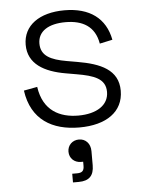

<svg xmlns="http://www.w3.org/2000/svg" viewBox="-53 -543 635 836"><g transform="rotate(-5 264.0 -125.0)"><path d="M281 14C399 14 474 -38 474 -130C474 -222 396 -254 297 -271L251 -279C182 -291 139 -311 139 -365C139 -419 186 -448 260 -448C334 -448 388 -419 401 -342L457 -354C439 -449 370 -500 260 -500C150 -500 79 -449 79 -365C79 -281 149 -242 242 -226L288 -218C364 -205 414 -188 414 -130C414 -72 361 -38 281 -38C201 -38 128 -72 113 -178L54 -167C72 -38 163 14 281 14ZM224 115C224 144 246 164 274 164H284V182C284 204 275 212 253 212H232V250H257C303 250 324 228 324 183V121C324 87 302 66 274 66C245 66 224 87 224 115Z"/></g></svg>

Font: Meta Space Light
Style: Regular
Weight: 300
Designer: Meta Pool / Florian Karsten
Foundry: Meta Pool / Florian Karsten
Version: Version 2.000;Glyphs 3.1.1 (3137)